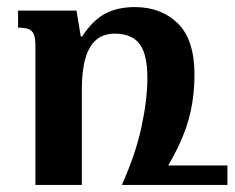

<svg xmlns="http://www.w3.org/2000/svg" viewBox="-20 -522 662 542"><path d="M395 0V-55H622V0ZM361 -502Q435 -502 482 -456Q529 -410 529 -311Q529 -258 518.5 -209Q508 -160 484 -109.5Q460 -59 420 0H324Q363 -87 379.5 -164Q396 -241 396 -302Q396 -370 373.5 -398.5Q351 -427 304 -427Q272 -427 251.5 -409.5Q231 -392 221 -357Q211 -322 211 -269V0H80V-392Q80 -414 75.5 -425Q71 -436 60.5 -440Q50 -444 31 -444V-492H196L208 -419H212Q241 -464 276 -483Q311 -502 361 -502Z"/></svg>

Font: Noto Serif Armenian SemiBold
Style: Regular
Weight: 600
Version: Version 2.007